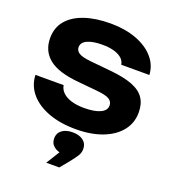

<svg xmlns="http://www.w3.org/2000/svg" viewBox="-184 -903 1211 1350"><g transform="rotate(20 421.5 -228.5)"><path d="M36.2 -245.8H247Q251.8 -214.6 275.8 -191.7Q299.8 -168.8 340.4 -156.3Q381 -143.8 435.8 -143.8Q512.2 -143.8 555.9 -163.6Q599.6 -183.4 599.6 -221.2Q599.6 -249.6 574.6 -265.9Q549.6 -282.2 478.6 -289L339.4 -302.2Q183.6 -316 114 -372.4Q44.4 -428.8 44.4 -525.2Q44.4 -603.2 89.8 -657Q135.2 -710.8 217.5 -738.6Q299.8 -766.4 410.2 -766.4Q518.4 -766.4 602.1 -735.5Q685.8 -704.6 735.3 -649Q784.8 -593.4 789.4 -519H578.6Q574.8 -545.8 553.5 -565.2Q532.2 -584.6 495 -595.4Q457.8 -606.2 406 -606.2Q336.2 -606.2 295.3 -587.6Q254.4 -569 254.4 -533.2Q254.4 -507 278.5 -491.2Q302.6 -475.4 366.8 -468.6L516.4 -454Q622.8 -444.2 687 -419.5Q751.2 -394.8 780.1 -352Q809 -309.2 809 -244.8Q809 -166.2 762 -107.4Q715 -48.6 630.1 -16.1Q545.2 16.4 432 16.4Q315.6 16.4 227.4 -16.4Q139.2 -49.2 89.1 -108.4Q39 -167.6 36.2 -245.8ZM318.6 308.6 413.4 156.4 421.4 212.6Q372 212.6 342.1 189.8Q312.2 167 312.2 128.2Q312.2 89 341.9 66.5Q371.6 44 421.4 44Q471.2 44 500.8 66.9Q530.4 89.8 530.4 129.6Q530.4 157 516.3 180Q502.2 203 470.2 242.8L416.2 308.6Z"/></g></svg>

Font: Unbounded
Style: Regular
Weight: 400
Designer: Luke Prowse, Jean-Baptiste Morizot, Fátima Lázaro, Florian Runge
Foundry: NaN
Version: Version 1.701;gftools[0.9.28.dev5+ged2979d]